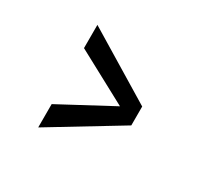

<svg xmlns="http://www.w3.org/2000/svg" viewBox="-107 -661 842 790"><g transform="rotate(30 314.0 -265.5)"><path d="M149.9 -509.3 477.5 -310.5V-220.7L149.9 -22V-132.8L397.9 -265.6L149.9 -398.9Z"/></g></svg>

Font: Epilogue SemiBold
Style: Regular
Weight: 600
Designer: Tyler Finck
Foundry: Etcetera Type Co
Version: Version 2.112